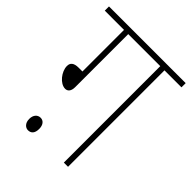

<svg xmlns="http://www.w3.org/2000/svg" viewBox="-183 -725 839 839"><g transform="rotate(45 237.0 -305.5)"><path d="M145 -596H343V0H369V-596H474V-622H0V-596H119V-339H96C65 -339 54 -327 54 -308C54 -274 87 -232 119 -232C133 -232 145 -242 145 -268ZM101 -28C101 -2 117 11 132 11C150 11 163 0 163 -28C163 -52 151 -67 133 -67C115 -67 101 -53 101 -28Z"/></g></svg>

Font: Noto Sans Devanagari SemiCondensed Thin
Style: Regular
Weight: 100
Width: 4
Designer: Jelle Bosma - Monotype Design Team
Foundry: Monotype Imaging Inc.
Version: Version 2.004